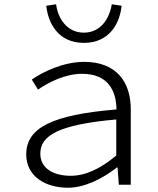

<svg xmlns="http://www.w3.org/2000/svg" viewBox="-20 -866 740 900"><path d="M197 -839C205 -759 252 -665 373 -665C495 -665 542 -759 550 -839L504 -846C494 -782 454 -713 373 -713C292 -713 251 -782 243 -846ZM103 -142C103 -38 195 14 298 14C379 14 464 -31 528 -81H531L537 0H593V-354C593 -481 526 -576 375 -576C275 -576 179 -528 129 -493L158 -446C206 -479 284 -520 365 -520C487 -520 525 -440 526 -353C226 -328 103 -268 103 -142ZM525 -137C451 -75 381 -42 311 -42C239 -42 169 -71 169 -146C169 -231 255 -282 525 -306Z"/></svg>

Font: Kawkab Mono Light
Style: Regular
Weight: 300
Monospace: yes
Designer: Abdullah Arif
Foundry: Abdullah Arif
Version: Version 1.000;PS 000.500;hotconv 1.0.88;makeotf.lib2.5.64775